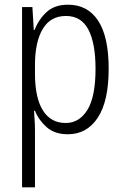

<svg xmlns="http://www.w3.org/2000/svg" viewBox="-20 -562 529 818"><path d="M270 -542Q353 -542 398 -474Q443 -406 443 -269Q443 -131 396.5 -60.5Q350 10 269 10Q213 10 179 -20Q145 -50 129 -90H125Q126 -72 127.5 -50.5Q129 -29 129 -8V236H74V-532H118L124 -434H127Q145 -480 179 -511Q213 -542 270 -542ZM261 -494Q195 -494 162 -438.5Q129 -383 129 -285V-249Q129 -146 162.5 -92Q196 -38 260 -38Q318 -38 352.5 -94Q387 -150 387 -269Q387 -378 356.5 -436Q326 -494 261 -494Z"/></svg>

Font: Noto Sans Gujarati UI Condensed Light
Style: Regular
Weight: 300
Width: 3
Designer: Jelle Bosma - Monotype Design Team, Universal Thirst
Foundry: Monotype Imaging Inc.
Version: Version 2.106; ttfautohint (v1.8.4.7-5d5b)